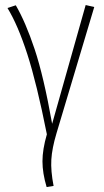

<svg xmlns="http://www.w3.org/2000/svg" viewBox="-20 -547 415 766"><path d="M43 -525.9Q82 -459 118.2 -350.8Q154.3 -242.7 188 -53.2L321.8 -526.9L356 -519L205.1 -14.2Q187.5 44.9 184.8 89.6Q182.1 134.3 193.8 194.8L166 199.2Q149.4 143.6 149.4 96.4Q149.4 49.3 167 -11.2Q126.5 -214.8 88.9 -331.1Q51.3 -447.3 9.8 -515.1Z"/></svg>

Font: Fira Sans Compressed UltraLight
Style: Regular
Weight: 200
Width: 1
Designer: Carrois Corporate & Edenspiekermann AG
Foundry: Carrois Corporate GbR & Edenspiekermann AG
Version: Version 4.203;PS 004.203;hotconv 1.0.88;makeotf.lib2.5.64775